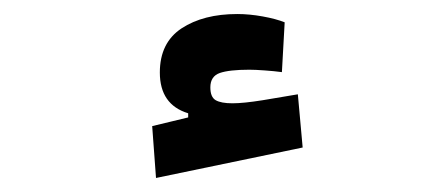

<svg xmlns="http://www.w3.org/2000/svg" viewBox="-20 -802 626 271"><path d="M200.2 -550.8 194.8 -624 279.8 -644.5 274.9 -603 245.6 -630.4V-642.1Q205.6 -654.3 205.6 -699.7Q205.6 -741.7 236.3 -762Q267.1 -782.2 314.9 -782.2Q332 -782.2 350.8 -778.8Q369.6 -775.4 381.8 -770.5L377.9 -700.2Q366.7 -701.7 353.5 -702.6Q340.3 -703.6 332 -703.6Q303.7 -703.6 290.3 -699Q276.9 -694.3 276.9 -678.7Q276.9 -665 284.4 -660.6Q292 -656.2 308.1 -656.2Q323.7 -656.2 351.1 -660.6Q378.4 -665 400.4 -668.9L407.2 -593.8Z"/></svg>

Font: Cascadia Mono
Style: Regular
Weight: 400
Monospace: yes
Designer: Aaron Bell
Foundry: Saja Typeworks
Version: Version 2404.023